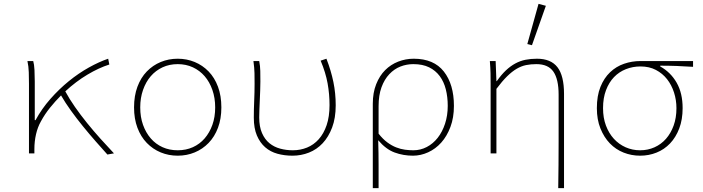

<svg xmlns="http://www.w3.org/2000/svg" viewBox="-20 -794 3640 994"><path d="M536 6Q508 -25 475.5 -62Q443 -99 410 -139.5Q377 -180 347.5 -221Q318 -262 296 -300Q266 -270 239 -236.5Q212 -203 192 -166Q175 -136 166.5 -99Q158 -62 158 -22V0H130V-360Q130 -389 129 -420Q128 -451 122 -478H152Q157 -461 158.5 -431.5Q160 -402 160 -372V-172H164Q196 -231 241 -282Q286 -333 336.5 -374Q387 -415 440 -444.5Q493 -474 540 -490L546 -460Q492 -443 432.5 -407.5Q373 -372 318 -321Q339 -282 368 -240.5Q397 -199 430.5 -157.5Q464 -116 500 -76Q536 -36 570 0Z M900 12Q853 12 812 -5Q771 -22 740 -54Q709 -86 691.5 -132.5Q674 -179 674 -238Q674 -298 691.5 -345Q709 -392 740 -424Q771 -456 812 -473Q853 -490 900 -490Q947 -490 988 -473Q1029 -456 1060 -424Q1091 -392 1108.5 -345Q1126 -298 1126 -238Q1126 -179 1108.5 -132.5Q1091 -86 1060 -54Q1029 -22 988 -5Q947 12 900 12ZM900 -16Q943 -16 978.5 -32Q1014 -48 1039.5 -77.5Q1065 -107 1079.5 -147.5Q1094 -188 1094 -238Q1094 -287 1079.5 -328.5Q1065 -370 1039.5 -399.5Q1014 -429 978.5 -445.5Q943 -462 900 -462Q857 -462 821.5 -445.5Q786 -429 760.5 -399.5Q735 -370 720.5 -328.5Q706 -287 706 -238Q706 -188 720.5 -147.5Q735 -107 760.5 -77.5Q786 -48 821.5 -32Q857 -16 900 -16Z M1494 12Q1453 12 1416.5 2Q1380 -8 1353 -31.5Q1326 -55 1310 -92.5Q1294 -130 1294 -185Q1294 -229 1296 -272.5Q1298 -316 1298 -360Q1298 -389 1297.5 -415.5Q1297 -442 1292 -478H1322Q1327 -452 1327.5 -427Q1328 -402 1328 -372Q1328 -349 1327 -324.5Q1326 -300 1325 -275.5Q1324 -251 1323 -228Q1322 -205 1322 -186Q1322 -138 1336.5 -105Q1351 -72 1375 -52.5Q1399 -33 1430.5 -24.5Q1462 -16 1496 -16Q1535 -16 1569.5 -30Q1604 -44 1630 -73Q1656 -102 1671 -146Q1686 -190 1686 -250Q1686 -307 1676 -362.5Q1666 -418 1640 -480L1670 -490Q1694 -428 1706 -369.5Q1718 -311 1718 -249Q1718 -183 1699.5 -134Q1681 -85 1650.5 -52.5Q1620 -20 1579.5 -4Q1539 12 1494 12Z M1910 180V-257Q1910 -314 1927.5 -358Q1945 -402 1974 -431Q2003 -460 2041.5 -475Q2080 -490 2122 -490Q2226 -490 2278 -423.5Q2330 -357 2330 -246Q2330 -185 2312 -137Q2294 -89 2264.5 -56Q2235 -23 2196.5 -5.5Q2158 12 2118 12Q2068 12 2023 -4.5Q1978 -21 1938 -68Q1939 -32 1939.5 -2Q1940 28 1940 56.5Q1940 85 1940 114.5Q1940 144 1940 180ZM2120 -16Q2157 -16 2189.5 -33Q2222 -50 2246 -80.5Q2270 -111 2284 -153.5Q2298 -196 2298 -246Q2298 -292 2288 -331.5Q2278 -371 2256.5 -400Q2235 -429 2201.5 -445.5Q2168 -462 2120 -462Q2085 -462 2053 -449.5Q2021 -437 1995.5 -410Q1970 -383 1955 -342Q1940 -301 1940 -244V-102Q1962 -74 1985 -57Q2008 -40 2031 -31Q2054 -22 2076.5 -19Q2099 -16 2120 -16Z M2870 180Q2872 59 2872 -62Q2872 -183 2872 -304Q2872 -384 2845 -423Q2818 -462 2757 -462Q2728 -462 2703.5 -457Q2679 -452 2655 -438Q2631 -424 2605.5 -399Q2580 -374 2550 -334V0H2520V-360Q2520 -389 2519.5 -415.5Q2519 -442 2516 -478H2546L2550 -374H2552Q2576 -408 2599.5 -430Q2623 -452 2648 -465.5Q2673 -479 2700.5 -484.5Q2728 -490 2760 -490Q2832 -490 2866 -446Q2900 -402 2900 -308V180ZM2734 -560 2710 -566 2768 -774 2806 -764Z M3294 12Q3249 12 3208.5 -4Q3168 -20 3137.5 -51.5Q3107 -83 3088.5 -129Q3070 -175 3070 -234Q3070 -298 3088.5 -344Q3107 -390 3138.5 -420Q3170 -450 3211 -464Q3252 -478 3296 -478H3568V-448Q3524 -451 3483 -452.5Q3442 -454 3398 -454V-450Q3452 -420 3483 -366Q3514 -312 3514 -234Q3514 -175 3496.5 -129Q3479 -83 3449 -51.5Q3419 -20 3379 -4Q3339 12 3294 12ZM3294 -16Q3334 -16 3368.5 -31.5Q3403 -47 3428 -75.5Q3453 -104 3467.5 -144Q3482 -184 3482 -234Q3482 -276 3469.5 -315Q3457 -354 3433.5 -384Q3410 -414 3375.5 -432Q3341 -450 3296 -450Q3256 -450 3220.5 -436Q3185 -422 3159 -395Q3133 -368 3117.5 -327.5Q3102 -287 3102 -234Q3102 -184 3117 -144Q3132 -104 3158 -75.5Q3184 -47 3219 -31.5Q3254 -16 3294 -16Z"/></svg>

Font: Source Code Pro ExtraLight
Style: Regular
Weight: 200
Monospace: yes
Designer: Paul D. Hunt, Teo Tuominen
Foundry: Adobe Systems Incorporated
Version: Version 2.030;PS 1.000;hotconv 16.6.51;makeotf.lib2.5.65220